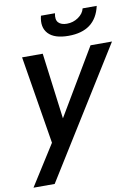

<svg xmlns="http://www.w3.org/2000/svg" viewBox="-97 -754 744 1028"><g transform="rotate(-10 275.0 -240.0)"><path d="M326.7 -558.1Q250 -558.1 217 -593.5Q184.1 -628.9 199.2 -689.9H275.4Q268.1 -655.3 283.2 -639.4Q298.3 -623.5 329.1 -623.5Q363.3 -623.5 391.1 -642.6Q418.9 -661.6 425.8 -689.9H502.4Q473.1 -558.1 326.7 -558.1ZM0 210 139.2 -9.8 61 -487.8H173.3L219.7 -128.4L433.1 -487.8H549.8L115.2 210Z"/></g></svg>

Font: HK Grotesk SemiBold Italic
Style: Regular
Weight: 600
Italic angle: -13°
Designer: Alfredo Marco Pradil and Stefan Peev
Foundry: Hanken Design Co.
Version: Version 1.000;PS 001.000;hotconv 1.0.88;makeotf.lib2.5.64775